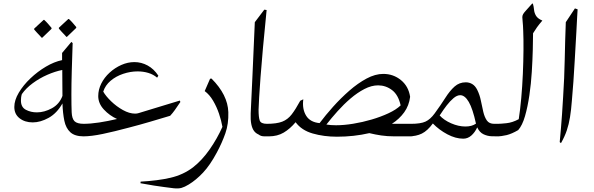

<svg xmlns="http://www.w3.org/2000/svg" viewBox="-20 -762 3318 1073"><path d="M386 -521Q383 -436 381 -363Q379 -290 379 -235Q379 -171 380.5 -135Q382 -99 396.5 -84.5Q411 -70 449 -70Q469 -70 479 -59.5Q489 -49 489 -36Q489 -23 479.5 -11.5Q470 0 448 0Q398 0 373 -23Q348 -46 339.5 -87.5Q331 -129 329 -184Q298 -129 252 -103.5Q206 -78 163 -78Q119 -78 89.5 -101Q60 -124 60 -164Q60 -202 85 -244Q110 -286 150 -324Q190 -362 236.5 -389.5Q283 -417 327 -426Q327 -436 327 -446Q327 -456 327 -466L379 -528ZM97 -200Q97 -163 124.5 -148.5Q152 -134 186 -134Q228 -134 270 -157Q312 -180 329 -226V-229Q329 -258 328.5 -294.5Q328 -331 328 -371Q288 -363 244.5 -344Q201 -325 163 -297Q125 -269 102 -236Q99 -226 98 -217Q97 -208 97 -200ZM351 -556Q350 -558 342 -566Q334 -574 324.5 -584.5Q315 -595 309 -602V-607L362 -656H365Q377 -645 386.5 -634Q396 -623 406 -611V-606L354 -556ZM213 -551Q212 -553 204 -561Q196 -569 186.5 -579.5Q177 -590 171 -597V-602L224 -651H227Q239 -640 248.5 -629Q258 -618 268 -606V-601L216 -551Z M988 -192Q969 -164 957 -147Q945 -130 931 -115Q878 -99 818.5 -81.5Q759 -64 701 -49Q619 -27 554.5 -13.5Q490 0 445 0Q438 0 421.5 -2.5Q405 -5 391 -12.5Q377 -20 377 -34Q377 -51 391 -58.5Q405 -66 421 -68Q437 -70 444 -70Q486 -70 534.5 -77.5Q583 -85 634 -97Q592 -116 560.5 -150Q529 -184 529 -225Q529 -261 546 -295Q563 -329 592.5 -356Q622 -383 658 -399Q694 -415 731 -415Q770 -415 805 -396Q840 -377 865 -339L858 -328Q837 -346 809 -354.5Q781 -363 749 -363Q709 -363 668.5 -349.5Q628 -336 598 -310.5Q568 -285 557 -250Q571 -225 601 -196Q631 -167 667 -147Q703 -127 735 -127Q746 -127 755 -130Q813 -147 871.5 -165.5Q930 -184 985 -200Z M1162 -323Q1253 -232 1256 -135Q1258 -70 1239.5 -17Q1221 36 1192 90Q1154 161 1115 202.5Q1076 244 1035 269Q1012 283 994.5 288Q977 293 950 290Q921 286 895.5 283Q870 280 840 275Q810 270 765 262L766 253Q861 248 932.5 231.5Q1004 215 1059 173Q1110 133 1152 72.5Q1194 12 1223 -53Q1217 -88 1204 -126.5Q1191 -165 1171 -199Q1151 -233 1124 -253L1154 -322Z M1484 0Q1423 0 1400.5 -29Q1378 -58 1381 -128Q1384 -199 1390.5 -330.5Q1397 -462 1404 -638L1457 -708L1470 -706Q1446 -467 1436 -331.5Q1426 -196 1425 -149Q1425 -107 1431.5 -88.5Q1438 -70 1472 -70H1500Q1512 -70 1518.5 -61Q1525 -52 1525 -40Q1525 -26 1515 -13Q1505 0 1484 0Z M1766 -74Q1799 -118 1841.5 -165.5Q1884 -213 1932 -255Q1980 -297 2028.5 -323Q2077 -349 2122 -349Q2178 -349 2220.5 -314.5Q2263 -280 2272 -221Q2266 -172 2239 -134.5Q2212 -97 2170 -70H2275Q2297 -70 2306 -59.5Q2315 -49 2315 -36Q2315 -23 2305 -11.5Q2295 0 2275 0H2184Q2144 0 2110.5 -5Q2077 -10 2044 -18Q2001 -8 1955.5 -3Q1910 2 1863 2Q1790 2 1727.5 -16Q1665 -34 1632 -79Q1601 -42 1565.5 -21Q1530 0 1483 0H1459Q1437 0 1426 -10Q1415 -20 1415 -33Q1415 -47 1428.5 -58.5Q1442 -70 1470 -70Q1526 -70 1557 -82Q1588 -94 1610 -122.5Q1632 -151 1658 -199L1675 -207Q1668 -153 1690.5 -116Q1713 -79 1766 -74ZM1804 -66Q1816 -64 1829.5 -63Q1843 -62 1858 -62Q1902 -62 1954 -70.5Q2006 -79 2057 -94Q2108 -109 2151 -129Q2194 -149 2219 -173Q2206 -232 2171 -258.5Q2136 -285 2093 -285Q2056 -285 2016.5 -264.5Q1977 -244 1939 -211.5Q1901 -179 1866.5 -140.5Q1832 -102 1804 -66Z M2569 13Q2526 13 2480 -11.5Q2434 -36 2399 -72Q2369 -31 2337.5 -15.5Q2306 0 2263 0Q2235 0 2220 -10Q2205 -20 2205 -33Q2205 -47 2222.5 -58.5Q2240 -70 2277 -70Q2331 -70 2358 -82.5Q2385 -95 2409 -128Q2444 -176 2469 -215.5Q2494 -255 2520.5 -278.5Q2547 -302 2583 -302Q2603 -302 2619.5 -292Q2636 -282 2647 -260Q2661 -232 2667.5 -199Q2674 -166 2681 -136.5Q2688 -107 2701 -88.5Q2714 -70 2742 -70H2774Q2790 -70 2797 -61.5Q2804 -53 2804 -41Q2804 -27 2793.5 -13.5Q2783 0 2766 0Q2752 0 2728.5 -0.5Q2705 -1 2682.5 -11.5Q2660 -22 2647 -50Q2634 -22 2614 -4.5Q2594 13 2569 13ZM2442 -124Q2440 -120 2437 -117Q2460 -91 2501 -73Q2542 -55 2581 -55Q2617 -55 2640 -71Q2622 -154 2600 -192Q2578 -230 2552 -230Q2534 -230 2514.5 -213.5Q2495 -197 2476.5 -173Q2458 -149 2442 -124Z M2958 -742Q2963 -725 2964.5 -707.5Q2966 -690 2975.5 -674Q2985 -658 3011 -647Q2992 -625 2981 -609.5Q2970 -594 2959 -576Q2959 -541 2957.5 -484Q2956 -427 2952 -361Q2948 -295 2938.5 -230Q2929 -165 2914 -113Q2899 -61 2876 -35Q2840 -14 2811.5 -7Q2783 0 2756 0Q2731 0 2712.5 -10Q2694 -20 2694 -35Q2694 -50 2714 -60Q2734 -70 2762 -70Q2777 -70 2810.5 -73.5Q2844 -77 2879 -96Q2887 -147 2893 -213.5Q2899 -280 2902 -349.5Q2905 -419 2905.5 -482Q2906 -545 2904 -589Q2903 -622 2901 -639.5Q2899 -657 2899 -666Q2899 -675 2903.5 -683Q2908 -691 2920 -704Q2932 -717 2954 -742Z M3208 -710Q3207 -690 3205 -659Q3203 -628 3201 -583Q3196 -492 3192 -425.5Q3188 -359 3184.5 -306Q3181 -253 3176 -200Q3172 -147 3165.5 -107Q3159 -67 3147.5 -33Q3136 1 3115 38L3108 32Q3112 -10 3115 -46.5Q3118 -83 3121 -124.5Q3124 -166 3127 -220Q3134 -325 3136 -429.5Q3138 -534 3142 -638L3193 -715Z"/></svg>

Font: Bona Nova SC
Style: Italic
Weight: 400
Italic angle: -4°
Designer: Mateusz Machalski
Foundry: Capitalics
Version: Version 4.001; ttfautohint (v1.8.4.7-5d5b)